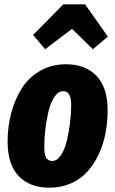

<svg xmlns="http://www.w3.org/2000/svg" viewBox="-20 -847 532 885"><path d="M188 -620.1 132.8 -686 272 -827.1H372.1L477.1 -678.2L408.2 -620.1L312 -713.9ZM208 18.1Q117.2 18.1 66.2 -35.4Q15.1 -88.9 15.1 -193.8Q15.1 -264.2 32 -327.1Q48.8 -390.1 81.1 -440.7Q113.3 -491.2 165.8 -521Q218.3 -550.8 284.2 -550.8Q374.5 -550.8 425.3 -496.8Q476.1 -442.9 476.1 -337.9Q476.1 -281.7 465.8 -230.2Q455.6 -178.7 433.8 -133.3Q412.1 -87.9 381.1 -54.2Q350.1 -20.5 305.7 -1.2Q261.2 18.1 208 18.1ZM220.2 -105Q243.2 -105 261 -131.8Q278.8 -158.7 288.6 -200.2Q298.3 -241.7 303.2 -283.7Q308.1 -325.7 308.1 -363.8Q308.1 -426.8 272 -426.8Q248.5 -426.8 230.7 -400.1Q212.9 -373.5 203.1 -332Q193.4 -290.5 188.7 -248.8Q184.1 -207 184.1 -168.9Q184.1 -134.8 192.9 -119.9Q201.7 -105 220.2 -105Z"/></svg>

Font: Fira Sans Compressed ExtraBold
Style: Italic
Weight: 800
Width: 3
Italic angle: -8°
Designer: Carrois Corporate & Edenspiekermann AG
Foundry: Carrois Corporate GbR & Edenspiekermann AG
Version: Version 4.203;PS 004.203;hotconv 1.0.88;makeotf.lib2.5.64775